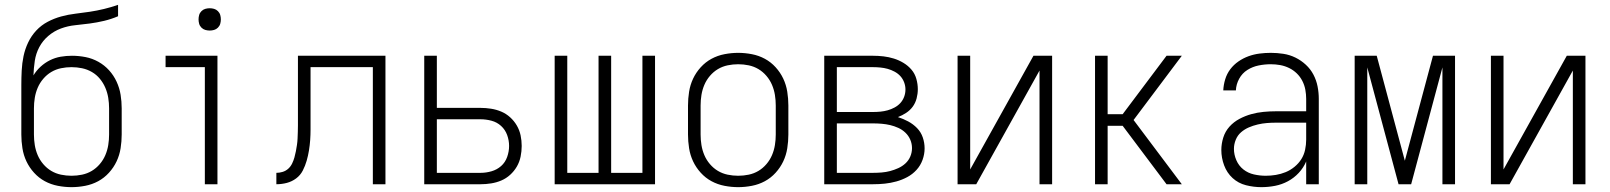

<svg xmlns="http://www.w3.org/2000/svg" viewBox="-20 -760 6640 792"><path d="M275 12Q247 12 218.5 6.5Q190 1 165 -12.5Q140 -26 120.5 -47.5Q101 -69 89 -94.5Q77 -120 72.5 -148.5Q68 -177 68 -205V-409Q68 -439 69.5 -469Q71 -499 77 -528Q83 -557 96 -584.5Q109 -612 129.5 -634Q150 -656 176.5 -670Q203 -684 232 -692Q261 -700 291 -703.5Q321 -707 350.5 -711.5Q380 -716 409 -723Q438 -730 467 -740V-693Q439 -681 409.5 -674Q380 -667 350 -663Q320 -659 290 -656Q260 -653 231.5 -642.5Q203 -632 179.5 -612Q156 -592 142 -565.5Q128 -539 123.5 -509Q119 -479 118 -449Q130 -469 147.5 -485Q165 -501 186 -511.5Q207 -522 230 -526Q253 -530 277 -530Q305 -530 333 -524.5Q361 -519 386 -505Q411 -491 430 -470Q449 -449 461 -423Q473 -397 477.5 -369Q482 -341 482 -313V-205Q482 -177 477.5 -148.5Q473 -120 461 -94.5Q449 -69 429.5 -47.5Q410 -26 385 -12.5Q360 1 331.5 6.5Q303 12 275 12ZM275 -35Q297 -35 318.5 -39.5Q340 -44 358.5 -55Q377 -66 391.5 -83Q406 -100 414.5 -120Q423 -140 426.5 -161.5Q430 -183 430 -205V-313Q430 -335 426.5 -356.5Q423 -378 414.5 -398Q406 -418 392 -435Q378 -452 359 -463Q340 -474 318.5 -478.5Q297 -483 275 -483Q253 -483 231.5 -478.5Q210 -474 191.5 -463Q173 -452 158.5 -435Q144 -418 135.5 -398Q127 -378 123.5 -356.5Q120 -335 120 -313V-205Q120 -183 123.5 -161.5Q127 -140 135.5 -120Q144 -100 158.5 -83Q173 -66 191.5 -55Q210 -44 231.5 -39.5Q253 -35 275 -35Z M825 0V-483H663V-530H877V0ZM845 -634Q836 -634 827 -636.5Q818 -639 811 -646Q804 -653 801.5 -662Q799 -671 799 -680Q799 -689 801.5 -698Q804 -707 811 -714Q818 -721 827 -723.5Q836 -726 845 -726Q854 -726 863 -723.5Q872 -721 879 -714Q886 -707 888.5 -698Q891 -689 891 -680Q891 -671 888.5 -662Q886 -653 879 -646Q872 -639 863 -636.5Q854 -634 845 -634Z M1518 0V-483H1261V-269Q1261 -248 1261 -226Q1261 -204 1259.5 -182.5Q1258 -161 1254.5 -139.5Q1251 -118 1245 -97Q1239 -76 1229 -56.5Q1219 -37 1201.5 -24Q1184 -11 1163 -5.5Q1142 0 1120 0V-47Q1133 -47 1146 -51Q1159 -55 1169 -64Q1179 -73 1185 -85.5Q1191 -98 1194.5 -110.5Q1198 -123 1200.5 -136Q1203 -149 1205 -162.5Q1207 -176 1207.5 -189Q1208 -202 1208.5 -215.5Q1209 -229 1209 -242.5Q1209 -256 1209 -269V-530H1570V0Z M1730 0V-530H1782V-315H1962Q1984 -315 2006 -311.5Q2028 -308 2048 -299.5Q2068 -291 2084.5 -276Q2101 -261 2112 -242Q2123 -223 2127.5 -201.5Q2132 -180 2132 -158Q2132 -136 2127.5 -114Q2123 -92 2112 -73Q2101 -54 2084.5 -39Q2068 -24 2048 -15.5Q2028 -7 2006 -3.5Q1984 0 1962 0ZM1782 -47H1962Q1985 -47 2007.5 -53.5Q2030 -60 2047 -75Q2064 -90 2072 -112.5Q2080 -135 2080 -158Q2080 -181 2072 -203Q2064 -225 2047 -240.5Q2030 -256 2007.5 -262Q1985 -268 1962 -268H1782Z M2268 0V-530H2320V-47H2449V-530H2501V-47H2630V-530H2682V0Z M3025 12Q2997 12 2968.5 6.5Q2940 1 2915 -12.5Q2890 -26 2870.5 -47.5Q2851 -69 2839 -94.5Q2827 -120 2822.5 -148.5Q2818 -177 2818 -205V-325Q2818 -353 2822.5 -381.5Q2827 -410 2839 -435.5Q2851 -461 2870.5 -482.5Q2890 -504 2915 -517.5Q2940 -531 2968.5 -536.5Q2997 -542 3025 -542Q3053 -542 3081.5 -536.5Q3110 -531 3135 -517.5Q3160 -504 3179.5 -482.5Q3199 -461 3211 -435.5Q3223 -410 3227.5 -381.5Q3232 -353 3232 -325V-205Q3232 -177 3227.5 -148.5Q3223 -120 3211 -94.5Q3199 -69 3179.5 -47.5Q3160 -26 3135 -12.5Q3110 1 3081.5 6.5Q3053 12 3025 12ZM3025 -35Q3047 -35 3068.5 -39.5Q3090 -44 3108.5 -55Q3127 -66 3141.5 -83Q3156 -100 3164.5 -120Q3173 -140 3176.5 -161.5Q3180 -183 3180 -205V-325Q3180 -347 3176.5 -368.5Q3173 -390 3164.5 -410Q3156 -430 3141.5 -447Q3127 -464 3108.5 -475Q3090 -486 3068.5 -490.5Q3047 -495 3025 -495Q3003 -495 2981.5 -490.5Q2960 -486 2941.5 -475Q2923 -464 2908.5 -447Q2894 -430 2885.5 -410Q2877 -390 2873.5 -368.5Q2870 -347 2870 -325V-205Q2870 -183 2873.5 -161.5Q2877 -140 2885.5 -120Q2894 -100 2908.5 -83Q2923 -66 2941.5 -55Q2960 -44 2981.5 -39.5Q3003 -35 3025 -35Z M3380 0V-530H3581Q3603 -530 3624.5 -527.5Q3646 -525 3667 -518.5Q3688 -512 3707 -500.5Q3726 -489 3740 -472.5Q3754 -456 3760 -434.5Q3766 -413 3766 -392Q3766 -373 3761 -354Q3756 -335 3745 -320Q3734 -305 3718 -294.5Q3702 -284 3684 -277Q3706 -270 3726.5 -259Q3747 -248 3763 -231.5Q3779 -215 3786.5 -193Q3794 -171 3794 -148Q3794 -124 3785.5 -100.5Q3777 -77 3760.5 -59Q3744 -41 3722.5 -29.5Q3701 -18 3677.5 -11.5Q3654 -5 3630 -2.5Q3606 0 3581 0ZM3432 -298H3581Q3597 -298 3612 -299.5Q3627 -301 3641.5 -305Q3656 -309 3670 -316.5Q3684 -324 3694 -335Q3704 -346 3709.5 -360.5Q3715 -375 3715 -391Q3715 -406 3709.5 -420.5Q3704 -435 3694 -446Q3684 -457 3670 -464.5Q3656 -472 3641.5 -476Q3627 -480 3611.5 -481.5Q3596 -483 3581 -483H3432ZM3432 -47H3581Q3599 -47 3617 -48.5Q3635 -50 3652 -54.5Q3669 -59 3685.5 -66.5Q3702 -74 3715 -86Q3728 -98 3735 -114.5Q3742 -131 3742 -149Q3742 -167 3735 -183.5Q3728 -200 3715 -212.5Q3702 -225 3685.5 -232.5Q3669 -240 3652 -244Q3635 -248 3617 -249.5Q3599 -251 3581 -251H3432Z M3930 0V-530H3982V-61L4243 -530H4320V0H4268V-469L4007 0Z M4792 0 4611 -241H4549V0H4497V-530H4549V-289H4611L4792 -530H4855L4656 -265L4855 0Z M5183 12Q5151 12 5119.5 4Q5088 -4 5064.5 -25.5Q5041 -47 5029.5 -78Q5018 -109 5018 -141Q5018 -167 5026 -192.5Q5034 -218 5051.5 -237.5Q5069 -257 5092.5 -269.5Q5116 -282 5141 -289Q5166 -296 5192 -298.5Q5218 -301 5244 -301H5368V-352Q5368 -371 5364.5 -390Q5361 -409 5352 -426.5Q5343 -444 5329 -457.5Q5315 -471 5297.5 -479.5Q5280 -488 5261 -491.5Q5242 -495 5222 -495Q5197 -495 5172 -490Q5147 -485 5125.5 -471.5Q5104 -458 5091.5 -435Q5079 -412 5078 -387H5026Q5027 -410 5034 -433Q5041 -456 5055 -474.5Q5069 -493 5088.5 -506.5Q5108 -520 5130 -528Q5152 -536 5175.5 -539Q5199 -542 5222 -542Q5248 -542 5274 -538Q5300 -534 5323.5 -522.5Q5347 -511 5366.5 -493Q5386 -475 5398 -452Q5410 -429 5415 -403.5Q5420 -378 5420 -352V0H5368V-94Q5357 -68 5337.5 -47Q5318 -26 5293 -12.5Q5268 1 5240 6.5Q5212 12 5183 12ZM5201 -35Q5222 -35 5243 -38.5Q5264 -42 5283.5 -50Q5303 -58 5320 -72Q5337 -86 5348 -103.5Q5359 -121 5363.5 -142Q5368 -163 5368 -184V-254H5244Q5225 -254 5206 -252.5Q5187 -251 5168 -246.5Q5149 -242 5131.5 -234.5Q5114 -227 5099.5 -214.5Q5085 -202 5077.5 -183.5Q5070 -165 5070 -146Q5070 -122 5080 -99Q5090 -76 5109 -61Q5128 -46 5152.5 -40.5Q5177 -35 5201 -35Z M5568 0V-530H5659L5775 -97L5891 -530H5982V0H5930V-482L5801 0H5749L5620 -482V0Z M6130 0V-530H6182V-61L6443 -530H6520V0H6468V-469L6207 0Z"/></svg>

Font: Lode Dark Term
Style: Regular
Weight: 400
Monospace: yes
Designer: Belleve Invis
Foundry: Belleve Invis
Version: Version 29.2.0